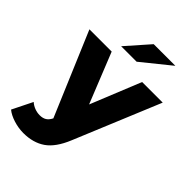

<svg xmlns="http://www.w3.org/2000/svg" viewBox="-285 -874 1191 1191"><g transform="rotate(45 310.5 -278.0)"><path d="M153.8 203.1Q110.8 203.1 67.4 189.5Q23.9 175.8 -2.9 153.8L63 21Q79.6 36.1 102.1 44.7Q124.5 53.2 147 53.2Q174.3 53.2 191.7 42.2Q209 31.2 221.2 6.8L-11.2 -542H184.1L316.9 -210.9L451.2 -542H631.8L397.9 22Q356.9 122.1 298.1 162.6Q239.3 203.1 153.8 203.1ZM202.1 -606.9 335.9 -758.8H525.9L337.9 -606.9Z"/></g></svg>

Font: Montserrat ExtraBold
Style: Regular
Weight: 800
Designer: Julieta Ulanovsky
Foundry: Julieta Ulanovsky
Version: Version 9.000